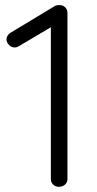

<svg xmlns="http://www.w3.org/2000/svg" viewBox="-20 -720 373 740"><path d="M240 -670V-30Q240 -17 230.5 -8.5Q221 0 207 0Q194 0 185 -8.5Q176 -17 176 -30V-615L51 -541Q44 -537 37 -537Q24 -537 14.5 -547Q5 -557 5 -569Q5 -576 9.5 -583Q14 -590 21 -594L190 -696Q200 -702 214 -700Q225 -699 232.5 -690.5Q240 -682 240 -670Z"/></svg>

Font: Quicksand
Style: Regular
Weight: 400
Designer: Andrew Paglinawan
Foundry: Andrew Paglinawan
Version: Version 3.000